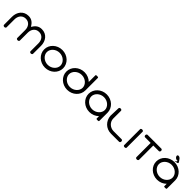

<svg xmlns="http://www.w3.org/2000/svg" viewBox="517 -2640 4523 4523"><g transform="rotate(45 2778.5 -378.0)"><path d="M1027 -298C1027 -458.6 930.1 -590.6 764.6 -590.6C655.6 -590.6 593.9 -532.5 543.5 -446.7C493.8 -531.2 431.7 -590.6 322.4 -590.6C156.9 -590.6 59 -458.6 59 -298C59 -139.1 59.7 -32.4 59.7 -32.4C59.7 -13.9 79.2 0 101.7 0C124.3 0 143.8 -13.8 143.8 -32.4C143.8 -32.4 143.8 -187.7 143.8 -297C143.8 -404.7 205.4 -498.1 322.4 -498.1C439.3 -498.1 500.5 -404.8 500.5 -297C500.5 -187.7 500.5 -32.4 500.5 -32.4C500.5 -13.8 520.3 0 543.1 0C567.3 0 586.5 -13.8 586.5 -32.4C586.5 -32.4 586.5 -187.7 586.5 -297C586.5 -404.8 647.7 -498.1 764.6 -498.1C881.6 -498.1 942.2 -404.8 942.2 -297C942.2 -187.7 942.2 -32.4 942.2 -32.4C942.2 -13.8 961.7 0 984.3 0C1006.8 0 1026.3 -13.9 1026.3 -32.4C1026.3 -32.4 1027 -139.1 1027 -298Z M1454 -492.7C1579.8 -492.7 1681 -398.4 1681 -292.6C1681 -186.8 1579.8 -92.5 1454 -92.5C1328.2 -92.5 1227 -186.8 1227 -292.6C1227 -398.4 1328.2 -492.7 1454 -492.7ZM1454 0C1629.6 0 1769.8 -130.9 1769.8 -292.6C1769.8 -454.3 1629.6 -585.2 1454 -585.2C1278.4 -585.2 1138.2 -454.3 1138.2 -292.6C1138.2 -130.9 1278.4 0 1454 0Z M2462.7 -730.5C2447.3 -730.4 2423.7 -728.8 2423.7 -714.7L2423.7 -491.6C2366.7 -548.7 2284.1 -585.2 2192.5 -585.2C2016.9 -585.2 1876.7 -454.3 1876.7 -292.6C1876.7 -130.9 2016.9 0 2192.5 0C2368.1 0 2508.3 -131.3 2508.3 -293.5L2507.8 -713.7C2507.8 -728.8 2480 -730.6 2462.7 -730.5ZM2192.5 -492.7C2318.3 -492.7 2419.5 -398.4 2419.5 -292.6C2419.5 -186.8 2318.3 -92.5 2192.5 -92.5C2066.7 -92.5 1965.5 -186.8 1965.5 -292.6C1965.5 -398.4 2066.7 -492.7 2192.5 -492.7Z M3248.8 -292.6C3248.8 -454.3 3108.6 -585.2 2933 -585.2C2757.4 -585.2 2617.2 -454.3 2617.2 -292.6C2617.2 -130.9 2757.4 0 2933 0C3024.3 0 3106.2 -35.5 3164.2 -93.6L3164.2 -14.5C3164.2 -0.2 3188.6 1.3 3204.4 1.3C3221.4 1.3 3248.2 -0.6 3248.2 -15.2ZM2933 -492.7C3058.8 -492.7 3160 -398.4 3160 -292.6C3160 -186.8 3058.8 -92.5 2933 -92.5C2807.2 -92.5 2706 -186.8 2706 -292.6C2706 -398.4 2807.2 -492.7 2933 -492.7Z M3441.1 -548.4C3441 -566.9 3421.6 -580.8 3399 -580.8C3376.5 -580.8 3357 -566.8 3357 -548.4L3348.2 -290.4L3348.2 -290.1C3358.8 -130.8 3482.1 0 3655.8 0C3817.3 0 3925.8 -0.7 3925.8 -0.7C3944.7 -0.7 3958.8 -20.2 3958.8 -42.8C3958.8 -65.3 3944.7 -84.8 3925.8 -84.8C3925.8 -84.8 3767.3 -84.8 3655.8 -84.8C3541 -84.8 3440.7 -177.4 3440.7 -291.3C3440.7 -395 3441 -517.6 3441.1 -543.5Z M4149.6 -561.9C4149 -577.8 4130.2 -590 4107.5 -590C4085.3 -590 4066.2 -578.9 4065.5 -561.6C4065.4 -561.2 4065.5 -28.1 4065.5 -28C4065.5 -12.2 4084.9 0 4107.5 0C4130.1 0 4149.6 -12 4149.6 -28Z M4251 -548.7C4251 -526.9 4263.9 -508.1 4283.9 -507.3C4285 -507.2 4367.5 -507.3 4470.3 -507.3C4470.3 -371.9 4470.4 -32.4 4470.4 -32.4C4470.4 -14.1 4490.6 0 4514 0C4537.4 0 4557.6 -13.9 4557.6 -32.5V-507.3C4657.6 -507.3 4744 -507.4 4744 -507.4C4762.7 -507.4 4777 -526.5 4777 -548.7C4777 -570.9 4762.9 -590 4744 -590H4528.8C4525.6 -590.9 4519.1 -592 4514 -592C4508.7 -592 4504.5 -591.5 4499.2 -590H4283.9C4265.3 -589.5 4251 -571 4251 -548.7Z M5502.8 -292.6C5502.8 -454.3 5362.6 -585.2 5187 -585.2C5011.4 -585.2 4871.2 -454.3 4871.2 -292.6C4871.2 -130.9 5011.4 0 5187 0C5278.3 0 5360.2 -35.5 5418.2 -93.6L5418.2 -14.5C5418.2 -0.2 5442.6 1.3 5458.4 1.3C5475.4 1.3 5502.2 -0.6 5502.2 -15.2ZM5187 -492.7C5312.8 -492.7 5414 -398.4 5414 -292.6C5414 -186.8 5312.8 -92.5 5187 -92.5C5061.2 -92.5 4960 -186.8 4960 -292.6C4960 -398.4 5061.2 -492.7 5187 -492.7ZM5224.2 -709.8C5211.3 -735.6 5179.9 -758.5 5151.4 -758.5C5130.7 -758.5 5118.3 -745.5 5118.3 -727.8C5118.3 -720.7 5120.2 -713 5124 -705.1C5136.7 -678.6 5167.4 -656 5195.7 -656C5202 -656 5207.1 -657 5212.5 -659.4C5223.4 -632.2 5207.9 -629.1 5184.8 -615.3L5164.1 -602.8L5188.2 -606C5218.8 -610.2 5269.9 -618.7 5267.3 -637.8C5265.7 -657 5239.6 -688.7 5224.2 -709.8Z"/></g></svg>

Font: Hi.
Style: Bold
Weight: 400
Designer: Mew Too, Robert Jablonski
Foundry: Cannot Into Space Fonts
Version: Version 1.996